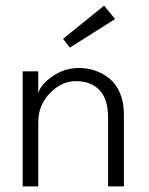

<svg xmlns="http://www.w3.org/2000/svg" viewBox="-20 -665 531 685"><path d="M229 -495 205 -526.5 351.5 -645 390.5 -597ZM262 -422.5Q292 -422.5 319.8 -413Q347.5 -403.5 370.8 -384.5Q394 -365.5 408 -333Q422 -300.5 422 -259V0H365.5V-245.5Q365.5 -312 334.8 -343.8Q304 -375.5 251 -375.5Q199.5 -375.5 158 -332.5Q116.5 -289.5 116.5 -229.5V0H61V-410.5H116.5V-331Q122.5 -361 166 -391.8Q209.5 -422.5 262 -422.5Z"/></svg>

Font: League Spartan Light
Style: Regular
Weight: 277
Foundry: The League of Moveable Type
Version: Version 2.002